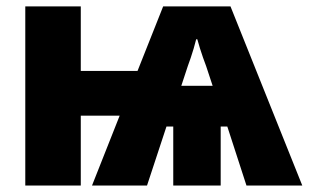

<svg xmlns="http://www.w3.org/2000/svg" viewBox="-20 -573 954 593"><path d="M691.9 -553.2 913.6 0H741.2L682.1 -182.1H661.6V0H515.1V-182.1H494.1L434.1 0H264.2L349.6 -215.8H229.5V0H58.1V-553.2H229.5V-354H404.8L483.9 -553.2ZM589.4 -451.7H585.9Q582.5 -437.5 578.1 -422.9Q573.7 -408.2 569.1 -394.5Q564.5 -380.9 560.1 -369.1L540 -308.1H636.7L616.7 -368.7Q611.8 -381.8 606.9 -395.5Q602.1 -409.2 597.7 -423.3Q593.3 -437.5 589.4 -451.7Z"/></svg>

Font: Open Sans SemiCondensed ExtraBold
Style: Regular
Weight: 800
Width: 4
Designer: Monotype Design Team
Foundry: Monotype Imaging Inc.
Version: Version 3.000